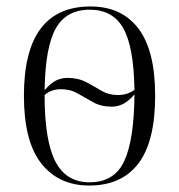

<svg xmlns="http://www.w3.org/2000/svg" viewBox="-20 -564 554 594"><path d="M256 10Q162 10 108 -58Q54 -126 54 -268Q54 -544 260 -544Q356 -544 408 -476Q460 -408 460 -268Q460 -126 408 -58Q356 10 256 10ZM118 -285Q137 -307 153.5 -315Q170 -323 188 -323Q222 -323 246.5 -310Q271 -297 293.5 -283.5Q316 -270 345 -270Q374 -270 396 -286Q394 -419 361.5 -476.5Q329 -534 258 -534Q185 -534 152.5 -476Q120 -418 118 -285ZM257 0Q334 0 364.5 -66Q395 -132 396 -272Q378 -251 361 -242.5Q344 -234 326 -234Q293 -234 268.5 -247.5Q244 -261 221 -274.5Q198 -288 169 -288Q138 -288 118 -270Q118 -128 151.5 -64Q185 0 257 0Z"/></svg>

Font: Noto Serif Display SemiCondensed Light
Style: Regular
Weight: 300
Width: 4
Designer: Monotype Design Team
Foundry: Monotype Imaging Inc.
Version: Version 2.009